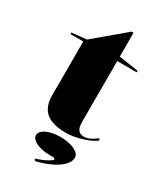

<svg xmlns="http://www.w3.org/2000/svg" viewBox="-221 -753 930 1082"><g transform="rotate(30 244.5 -212.0)"><path d="M267 15Q177 15 135.5 -20.5Q94 -56 94 -129V-480H11V-490L107 -500L302 -664H315V-509L442 -490V-480H315V-83Q315 -48 327.5 -32.5Q340 -17 363 -17Q386 -17 406 -27.5Q426 -38 447 -54L450 -40Q437 -30 415.5 -20Q394 -10 368 -2Q342 6 316 10.5Q290 15 267 15ZM196 240 187 228Q207 222 226.5 214Q246 206 262.5 196.5Q279 187 287 178L277 169H253Q218 169 189.5 161.5Q161 154 144 140.5Q127 127 127 110Q127 92 144.5 78.5Q162 65 191 57.5Q220 50 254 50Q289 50 318 58Q347 66 364 79.5Q381 93 381 111Q381 131 366.5 150.5Q352 170 326.5 187Q301 204 267.5 217.5Q234 231 196 240Z"/></g></svg>

Font: Kalnia SemiExpanded Medium
Style: Regular
Weight: 500
Width: 6
Designer: Frida Medrano
Foundry: Frida Medrano
Version: Version 1.105